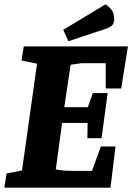

<svg xmlns="http://www.w3.org/2000/svg" viewBox="-33 -861 607 881"><path d="M-13 0 -3 -65 68 -79 137 -569 66 -583 76 -648H554L523 -455H452V-571H341L291 -564L262 -369H370L393 -434H461L433 -227H368L369 -297H252L223 -84Q240 -80 259.5 -78.5Q279 -77 298 -77H389L430 -189H497L474 0ZM281 -672 257 -724 451 -841Q462 -835 476.5 -819Q491 -803 491 -771Q491 -760 485 -749Q479 -738 447 -727Z"/></svg>

Font: Faustina ExtraBold
Style: Italic
Weight: 800
Italic angle: -8°
Designer: Alfonso Garcia
Foundry: http://www.omnibus-type.com
Version: Version 1.200